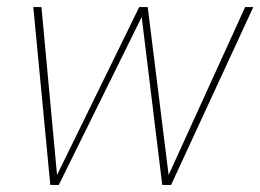

<svg xmlns="http://www.w3.org/2000/svg" viewBox="-20 -522 735 542"><path d="M122 0 74 -502H97L141 -28L373 -502H397L456 -28L672 -502H695L463 0H438L380 -474L146 0Z"/></svg>

Font: DM Sans 16pt Thin
Style: Italic
Weight: 250
Italic angle: -10°
Version: Version 4.004;gftools[0.9.30]